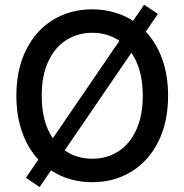

<svg xmlns="http://www.w3.org/2000/svg" viewBox="-20 -756 775 807"><path d="M88.9 -8.8 141.1 -85.4Q96.7 -133.3 72.8 -201.4Q48.8 -269.5 48.8 -353.5Q48.8 -464.4 89.8 -546.6Q130.9 -628.9 203.4 -672.9Q275.9 -716.8 368.2 -716.8Q415.5 -716.8 459 -704.3Q502.4 -691.9 539.6 -668.5L585.9 -736.3L643.6 -697.3L592.8 -623Q637.7 -575.2 662.1 -506.8Q686.5 -438.5 686.5 -353.5Q686.5 -243.2 645.5 -160.9Q604.5 -78.6 532 -34.4Q459.5 9.8 368.2 9.8Q269.5 9.8 194.3 -40L146.5 30.3ZM532.2 -534.2 252 -124Q301.3 -88.9 368.2 -88.9Q429.2 -88.9 477.3 -119.6Q525.4 -150.4 552.7 -210.2Q580.1 -270 580.1 -353.5Q580.1 -464.8 532.2 -534.2ZM202.1 -174.8 481.9 -584.5Q432.6 -618.2 368.2 -618.2Q306.6 -618.2 258.3 -587.4Q210 -556.6 182.6 -497.1Q155.3 -437.5 155.3 -353.5Q155.3 -243.2 202.1 -174.8Z"/></svg>

Font: Pretendard GOV Medium
Style: Regular
Weight: 500
Designer: Base glyphs from Inter by Rasmus Andersson; Hangeul glyphs from Noto Sans CJK(Source Han Sans) by Jang Soo-young and Kan
Foundry: Kil Hyung-jin
Version: Version 1.309